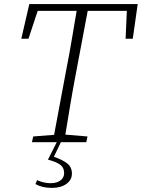

<svg xmlns="http://www.w3.org/2000/svg" viewBox="-20 -694 692 937"><path d="M84 -505 123 -674H652L628 -505H593L599 -641H408L346 -312Q333 -243 321.5 -174Q310 -105 299 -37L407 -28L401 0H136L142 -28L244 -36L305 -362Q319 -432 330.5 -502Q342 -572 354 -641H164L119 -505ZM214 85 257 0H277L243 71Q286 86 308.5 104Q331 122 331 153Q331 184 304 203.5Q277 223 233 223Q185 223 153 204L161 185Q176 192 192.5 196Q209 200 228 200Q257 200 275 186.5Q293 173 293 151Q293 124 274 110Q255 96 214 85Z"/></svg>

Font: Source Serif Pro Light
Style: Italic
Weight: 300
Italic angle: -12°
Designer: Frank Grießhammer
Foundry: Adobe Systems Incorporated
Version: Version 3.001;hotconv 1.0.111;makeotfexe 2.5.65597